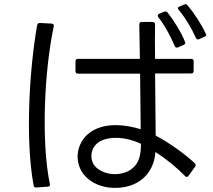

<svg xmlns="http://www.w3.org/2000/svg" viewBox="-20 -880 1040 936"><path d="M977 -701C985 -704 987 -709 983 -716C962 -762 926 -817 894 -854C890 -860 885 -861 878 -858L855 -848C846 -845 845 -839 851 -832C885 -792 916 -738 935 -695C939 -688 944 -686 951 -689ZM875 -661C882 -664 885 -669 882 -676C864 -721 830 -777 797 -819C792 -824 787 -825 780 -823L756 -813C748 -809 747 -803 752 -796C785 -754 814 -698 832 -655C835 -648 841 -646 848 -649ZM348 -533C348 -525 352 -521 360 -521H663C664 -425 665 -326 666 -250C627 -262 585 -270 545 -270C492 -270 443 -257 406 -224C342 -165 343 -66 406 -11C443 22 492 36 541 36C649 36 729 -27 738 -139C791 -105 843 -62 882 -22C888 -15 894 -16 899 -23L931 -67C935 -73 935 -79 930 -84C880 -130 807 -183 739 -219C738 -298 737 -412 736 -522H912C920 -522 924 -526 924 -534V-581C924 -589 920 -593 912 -593H736C735 -656 735 -714 736 -761C736 -768 731 -773 724 -773H671C663 -773 659 -768 659 -760C660 -714 661 -656 662 -593H360C352 -593 348 -589 348 -581ZM213 30C221 30 225 25 223 17C180 -191 196 -536 242 -751C244 -760 240 -764 232 -765L175 -768C167 -768 163 -765 161 -757C122 -536 103 -194 144 24C145 31 150 35 157 34ZM667 -179C667 -127 660 -84 620 -55C598 -39 569 -31 540 -31C508 -31 475 -41 451 -62C420 -88 415 -142 449 -177C470 -198 506 -208 544 -208C587 -208 628 -197 667 -179Z"/></svg>

Font: LINE Seed JP App_OTF Regular
Style: Regular
Weight: 400
Designer: LY Corporation & Fontrix & Fontworks
Version: Version 1.002